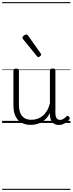

<svg xmlns="http://www.w3.org/2000/svg" viewBox="-20 -1163 686 1816"><path d="M270 18Q222 18 185 -1.5Q148 -21 127.5 -61.5Q107 -102 107 -166V-496Q107 -505 113 -509.5Q119 -514 132 -514Q146 -514 152.5 -509.5Q159 -505 159 -496V-171Q159 -127 171.5 -95.5Q184 -64 210 -47Q236 -30 277 -30Q306 -30 333 -39Q360 -48 383 -66.5Q406 -85 424 -115Q442 -145 452 -186V-496Q452 -506 458.5 -510.5Q465 -515 479 -515Q492 -515 498 -510.5Q504 -506 504 -496V-93Q504 -73 508.5 -58.5Q513 -44 523 -36.5Q533 -29 547 -29Q557 -29 567 -32.5Q577 -36 587 -43Q597 -50 607 -61Q613 -67 620 -66.5Q627 -66 633 -59Q638 -54 639.5 -47Q641 -40 636 -34Q625 -19 609 -7Q593 5 575 12Q557 19 537 19Q517 19 502 13Q487 7 476 -5Q465 -17 459 -35Q453 -53 452 -76V-97Q437 -63 415.5 -41Q394 -19 370 -6Q346 7 320.5 12.5Q295 18 270 18ZM342 -623Q339 -623 335.5 -625Q332 -627 329 -632L198 -793Q195 -797 193.5 -800Q192 -803 192 -807Q192 -814 198.5 -820.5Q205 -827 213.5 -832Q222 -837 228 -837Q238 -837 245 -827L364 -659Q367 -654 368 -651.5Q369 -649 369 -647Q369 -639 359 -631Q349 -623 342 -623ZM0 623H646V633H0ZM0 -20H646V0H0ZM0 -505H646V-500H0ZM0 -1143H646V-1133H0Z"/></svg>

Font: Playwrite CL Guides
Style: Regular
Weight: 400
Designer: Veronika Burian, José Scaglione
Foundry: TypeTogether
Version: Version 1.003